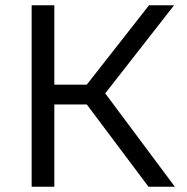

<svg xmlns="http://www.w3.org/2000/svg" viewBox="-20 -708 710 728"><path d="M100 0V-688H186V-387H309L545 -688H640L379 -354L643 0H543L309 -312H186V0Z"/></svg>

Font: Saira Thin
Style: Regular
Weight: 400
Version: Version 1.101